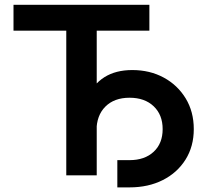

<svg xmlns="http://www.w3.org/2000/svg" viewBox="-20 -748 888 819"><path d="M37.6 -617.2V-727.5H617.2V-617.2H392.6V0H262.7V-617.2ZM480.5 51.3V-64.9H532.7Q597.2 -64.9 635.5 -100.6Q673.8 -136.2 673.8 -197.3Q673.8 -258.3 635.5 -294.7Q597.2 -331.1 532.7 -331.1Q467.3 -331.1 429.4 -293.2Q391.6 -255.4 391.6 -189.9H328.1Q328.1 -272 352.5 -330.1Q377 -388.2 425.3 -418.7Q473.6 -449.2 544.4 -449.2Q619.1 -449.2 678.2 -417.2Q737.3 -385.3 772 -328.4Q806.6 -271.5 806.6 -197.3Q806.6 -123.5 771.5 -67.4Q736.3 -11.2 674.6 20Q612.8 51.3 532.7 51.3Z"/></svg>

Font: Inter 17pt SemiBold
Style: Regular
Weight: 600
Version: Version 4.001;git-66647c0bb